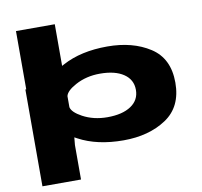

<svg xmlns="http://www.w3.org/2000/svg" viewBox="-101 -893 1265 1201"><g transform="rotate(-10 532.0 -292.5)"><path d="M72 200V-415H77.5V-785H324V-520.5Q330.5 -524.5 338 -528Q455 -591 622.5 -591Q783.5 -591 893.5 -520Q1003.5 -449 1003.5 -294.8Q1003.5 -140.5 893.5 -67.8Q783.5 5 622.5 5Q455 5 338 -58Q329.5 -62.5 321.5 -67L317 -19V200ZM324 -328V-258Q331 -225 392 -192Q461 -155 548 -155Q643.5 -155 698 -191.5Q752.5 -228 752.5 -293Q752.5 -358 698 -394.8Q643.5 -431.5 548 -431.5Q461 -431.5 392 -394Q331 -361 324 -328Z"/></g></svg>

Font: Anybody UltraExpanded ExtraBold
Style: Regular
Weight: 800
Width: 9
Designer: Tyler Finck
Foundry: Etcetera Type Company
Version: Version 1.010; ttfautohint (v1.8.3) -l 8 -r 50 -G 200 -x 14 